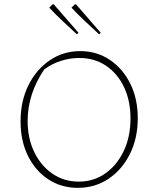

<svg xmlns="http://www.w3.org/2000/svg" viewBox="-20 -897 761 924"><path d="M354 7Q275 7 212.5 -34Q150 -75 114.5 -147Q79 -219 79 -313Q79 -410 116.5 -486Q154 -562 219 -606.5Q284 -651 366 -651Q446 -651 508.5 -609Q571 -567 607 -494.5Q643 -422 643 -328Q643 -232 605.5 -156.5Q568 -81 503 -37Q438 7 354 7ZM359 -23Q431 -23 487 -62.5Q543 -102 575.5 -170.5Q608 -239 608 -327Q608 -412 577 -477.5Q546 -543 490.5 -580.5Q435 -618 361 -618Q317 -618 273 -604Q229 -590 193 -563Q113 -445 113 -315Q113 -231 145 -165Q177 -99 232.5 -61Q288 -23 359 -23ZM350 -732Q316 -763 282.5 -794.5Q249 -826 217 -860L234 -877L239 -876L358 -739ZM457 -732Q423 -763 389.5 -794.5Q356 -826 324 -860L341 -877L346 -876L465 -739Z"/></svg>

Font: Piazzolla SC Thin
Style: Regular
Weight: 100
Designer: Juan Pablo del Peral
Foundry: Huerta Tipografica
Version: Version 1.330